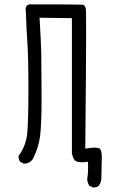

<svg xmlns="http://www.w3.org/2000/svg" viewBox="-20 -753 540 884"><path d="M407.2 109.9Q409.2 110.4 412.1 110.4Q415 110.4 418.9 109.4Q427.7 108.4 435.1 102.5Q446.8 85 446.8 64.5L448.7 -28.3Q448.7 -43.9 446.3 -54Q443.8 -64 439.9 -68.4Q437.5 -70.3 434.6 -70.8Q426.8 -73.2 413.8 -73.2Q400.9 -73.2 380.9 -69.8L372.6 -68.4Q376.5 -465.3 376.5 -584Q376.5 -702.6 375.5 -710Q373.5 -722.2 368.7 -727.1Q364.7 -731 358.4 -731.4Q338.4 -732.9 130.9 -732.9H130.4Q126 -733.4 122.6 -733.4Q109.9 -733.4 103.5 -727.1Q98.1 -721.7 98.1 -710.4Q98.1 -706.1 99.1 -699.7Q101.1 -629.4 106 -558.6Q110.8 -487.8 110.8 -347.2Q110.8 -346.7 110.8 -346.7Q110.8 -205.6 106 -145Q101.1 -83.5 65.9 -35.6Q65.4 -33.7 65.4 -31.7Q65.4 -17.1 73.2 -7.8L89.8 0.5Q90.8 0.5 91.8 0.5Q114.7 0.5 130.4 -19.5Q158.7 -73.7 165.5 -134.8Q171.4 -189 171.4 -300.8Q171.4 -316.9 170.9 -394.3Q170.4 -471.7 169.9 -508.3Q168.5 -568.8 162.1 -671.4L311 -669.4V-46.9Q317.4 -16.6 330.6 -10.7Q340.3 -5.9 357.4 -5.9Q366.7 -5.9 384.8 -8.3Q385.7 9.8 385.7 19.5Q385.7 47.9 381.3 74.2Q383.3 88.9 391.1 102.1Z"/></svg>

Font: Bakudai
Style: ExtraLight
Weight: 200
Version: Version 1.48